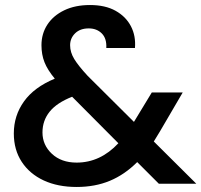

<svg xmlns="http://www.w3.org/2000/svg" viewBox="-20 -731 801 764"><path d="M403 -540Q405 -578 385 -598Q365 -618 333 -618Q299 -618 279 -598.5Q259 -579 259 -551Q259 -523 275.5 -496Q292 -469 329 -429L513 -246L584 -363H707L617 -209Q604 -187 592 -168L761 0H612L526 -86Q476 -36 417 -11.5Q358 13 285 13Q210 13 154 -13Q98 -39 66.5 -87Q35 -135 35 -200Q35 -271 75.5 -327.5Q116 -384 198 -418Q169 -453 157 -483.5Q145 -514 145 -551Q145 -597 168.5 -633Q192 -669 235.5 -690Q279 -711 338 -711Q399 -711 440 -688Q481 -665 501 -626.5Q521 -588 517 -540ZM149 -204Q149 -154 186.5 -119Q224 -84 285 -84Q379 -84 451 -161L267 -346Q206 -322 177.5 -286.5Q149 -251 149 -204Z"/></svg>

Font: Poppins Medium
Style: Regular
Weight: 500
Designer: Ninad Kale (Devanagari), Jonny Pinhorn (Latin)
Version: Version 5.002